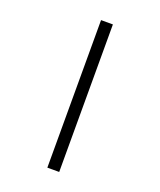

<svg xmlns="http://www.w3.org/2000/svg" viewBox="-162 -812 925 1107"><g transform="rotate(20 300.0 -258.5)"><path d="M336.4 194.3H263.7V-710.9H336.4Z"/></g></svg>

Font: RobotoMono-Regular
Style: Regular
Weight: 400
Designer: Google
Version: Version 2.000985; 2015; ttfautohint (v1.3)